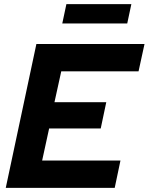

<svg xmlns="http://www.w3.org/2000/svg" viewBox="-20 -914 723 934"><path d="M8 0ZM8 0 157 -700H683L654 -567H278L245 -417H497L470 -289H219L185 -133H566L538 0ZM619 -894 599 -800H283L303 -894Z"/></svg>

Font: Rosa Sans
Style: Bold Italic
Weight: 700
Italic angle: -12°
Designer: Pentagram / MCKL
Foundry: Pentagram / MCKL
Version: Version 1.005;September 16, 2019;FontCreator 11.5.0.2425 64-